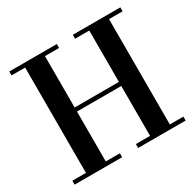

<svg xmlns="http://www.w3.org/2000/svg" viewBox="-162 -926 1118 1102"><g transform="rotate(-30 397.5 -375.0)"><path d="M765.5 -750V-724H675.5V-26H765.5V0H450.5V-26H544.5V-356.5H251V-26H344.5V0H29.5V-26H119.5V-724H29.5V-750H344.5V-724H251V-383.5H544.5V-724H450.5V-750Z"/></g></svg>

Font: Bodoni Moda 9pt SemiBold
Style: Regular
Weight: 600
Designer: Owen Earl
Foundry: indestructible type
Version: Version 2.005